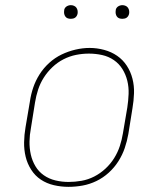

<svg xmlns="http://www.w3.org/2000/svg" viewBox="-20 -717 640 745"><path d="M246 8Q217 8 189 1.5Q161 -5 138.5 -20Q116 -35 101 -58.5Q86 -82 79.5 -109Q73 -136 73.5 -165Q74 -194 79 -223L96 -323Q100 -351 109 -377.5Q118 -404 133.5 -428.5Q149 -453 171 -473Q193 -493 219 -505.5Q245 -518 273 -524.5Q301 -531 328 -531Q356 -531 384 -523.5Q412 -516 434.5 -500.5Q457 -485 472 -462Q487 -439 494 -411.5Q501 -384 500 -355Q499 -326 494 -297L478 -197Q473 -169 464 -142.5Q455 -116 439.5 -91.5Q424 -67 402 -47Q380 -27 354 -14.5Q328 -2 300.5 3Q273 8 246 8ZM246 -11Q271 -11 296.5 -15.5Q322 -20 345.5 -32Q369 -44 389 -62.5Q409 -81 423 -103.5Q437 -126 445 -150.5Q453 -175 457 -200L474 -300Q478 -326 479 -352.5Q480 -379 474 -403.5Q468 -428 455 -449Q442 -470 421.5 -484Q401 -498 376 -503.5Q351 -509 325 -509Q300 -509 275 -504Q250 -499 226.5 -487Q203 -475 183.5 -456.5Q164 -438 150 -416Q136 -394 128 -369.5Q120 -345 116 -320L100 -220Q95 -194 94.5 -168Q94 -142 99.5 -117.5Q105 -93 117.5 -72Q130 -51 150 -37Q170 -23 195 -17Q220 -11 246 -11ZM455 -644Q448 -644 442.5 -646Q437 -648 433.5 -653Q430 -658 429 -664Q428 -670 429 -676Q429 -681 431.5 -685Q434 -689 437.5 -691.5Q441 -694 445.5 -695.5Q450 -697 455 -697Q461 -697 467 -694.5Q473 -692 476.5 -687Q480 -682 481 -676Q482 -670 481 -664Q480 -659 477.5 -655Q475 -651 471.5 -648.5Q468 -646 463.5 -645Q459 -644 455 -644ZM255 -644Q248 -644 242.5 -646Q237 -648 233.5 -653Q230 -658 229 -664Q228 -670 229 -676Q229 -681 231.5 -685Q234 -689 237.5 -691.5Q241 -694 245.5 -695.5Q250 -697 255 -697Q261 -697 267 -694.5Q273 -692 276.5 -687Q280 -682 281 -676Q282 -670 281 -664Q280 -659 277.5 -655Q275 -651 271.5 -648.5Q268 -646 263.5 -645Q259 -644 255 -644Z"/></svg>

Font: Iosevka Etoile Thin Oblique
Style: Regular
Weight: 100
Italic angle: -9°
Designer: Belleve Invis
Foundry: Belleve Invis
Version: Version 15.5.2; ttfautohint (v1.8.4)